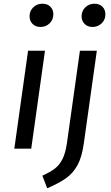

<svg xmlns="http://www.w3.org/2000/svg" viewBox="-20 -800 598 1033"><path d="M148 0H57L131 -527H222ZM139 -712Q139 -741 159 -760.5Q179 -780 208 -780Q235 -780 251 -764Q267 -748 267 -723Q267 -694 247 -674.5Q227 -655 198 -655Q171 -655 155 -671.5Q139 -688 139 -712ZM208 145Q250 126 274.5 107.5Q299 89 315.5 57Q332 25 340 -29L410 -527H501L431 -29Q421 44 397.5 87.5Q374 131 336.5 158Q299 185 234 213ZM419 -712Q419 -741 439 -760.5Q459 -780 488 -780Q515 -780 531 -764Q547 -748 547 -723Q547 -694 527 -674.5Q507 -655 478 -655Q451 -655 435 -671.5Q419 -688 419 -712Z"/></svg>

Font: Fira Sans
Style: Italic
Weight: 400
Italic angle: -8°
Designer: bBox Type GmbH & Carrois Corporate GbR & Edenspiekermann AG
Foundry: bBox Type GmbH & Carrois Corporate GbR & Edenspiekermann AG
Version: Version 4.301